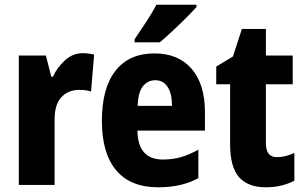

<svg xmlns="http://www.w3.org/2000/svg" viewBox="-20 -786 1293 816"><path d="M332 -560Q355 -560 380 -554L367 -397Q348 -404 317 -404Q270 -404 241 -373Q212 -342 212 -278V0H60V-550H175L198 -460H205Q222 -498 255.5 -529Q289 -560 332 -560Z M636 -559Q738 -559 794.5 -493.5Q851 -428 851 -309V-231H564Q566 -108 672 -108Q713 -108 748.5 -118Q784 -128 823 -150V-29Q753 10 653 10Q534 10 473.5 -62.5Q413 -135 413 -272Q413 -412 471 -485.5Q529 -559 636 -559ZM640 -445Q608 -445 587.5 -419.5Q567 -394 565 -336H711Q711 -388 692.5 -416.5Q674 -445 640 -445ZM815 -756Q799 -738 771.5 -710.5Q744 -683 714 -655Q684 -627 659 -606H552V-619Q577 -656 602 -694Q627 -732 645 -766H815Z M1157 -118Q1175 -118 1193 -122.5Q1211 -127 1231 -136V-18Q1206 -5 1176 2.5Q1146 10 1110 10Q1034 10 996 -33Q958 -76 958 -173V-428H899V-503L970 -546L1008 -663H1110V-550H1224V-428H1110V-177Q1110 -118 1157 -118Z"/></svg>

Font: Noto Sans Armenian Condensed ExtraBold
Style: Regular
Weight: 800
Width: 3
Designer: Monotype Design Team
Foundry: Monotype Imaging Inc.
Version: Version 2.008; ttfautohint (v1.8.4.7-5d5b)